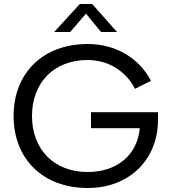

<svg xmlns="http://www.w3.org/2000/svg" viewBox="-20 -930 857 960"><path d="M435 -289H679C667 -156 566 -70 418 -70C251 -70 140 -182 140 -350C140 -518 251 -630 418 -630C522 -630 610 -574 655 -486L735 -526C675 -640 559 -710 418 -710C196 -710 48 -566 48 -350C48 -134 196 10 418 10C629 10 770 -134 770 -331V-369H435ZM441 -910H379L251 -770H331L410 -862L485 -770H565Z"/></svg>

Font: Gully
Style: Regular
Weight: 400
Designer: jaikishan Patel
Foundry: MagicType
Version: Version 1.000;Glyphs 3.2 (3242)